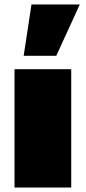

<svg xmlns="http://www.w3.org/2000/svg" viewBox="-20 -840 384 860"><path d="M45 0V-530H298H299V0ZM86 -590 121 -820H337V-819L232 -590Z"/></svg>

Font: Foldit Black
Style: Regular
Weight: 900
Version: Version 1.003